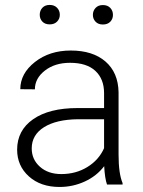

<svg xmlns="http://www.w3.org/2000/svg" viewBox="-20 -741 576 771"><path d="M409.7 0Q400.9 -24.9 398.4 -73.7Q367.7 -33.7 320.1 -12Q272.5 9.8 219.2 9.8Q143.1 9.8 95.9 -32.7Q48.8 -75.2 48.8 -140.1Q48.8 -217.3 113 -262.2Q177.2 -307.1 292 -307.1H397.9V-367.2Q397.9 -423.8 363 -456.3Q328.1 -488.8 261.2 -488.8Q200.2 -488.8 160.2 -457.5Q120.1 -426.3 120.1 -382.3L61.5 -382.8Q61.5 -445.8 120.1 -491.9Q178.7 -538.1 264.2 -538.1Q352.5 -538.1 403.6 -493.9Q454.6 -449.7 456.1 -370.6V-120.6Q456.1 -43.9 472.2 -5.9V0ZM226.1 -42Q284.7 -42 330.8 -70.3Q377 -98.6 397.9 -146V-262.2H293.5Q206.1 -261.2 156.7 -230.2Q107.4 -199.2 107.4 -145Q107.4 -100.6 140.4 -71.3Q173.3 -42 226.1 -42ZM139.6 -681.6Q139.6 -698.2 150.1 -709.7Q160.6 -721.2 179.7 -721.2Q198.2 -721.2 209.2 -709.7Q220.2 -698.2 220.2 -681.6Q220.2 -665.5 209.2 -654.3Q198.2 -643.1 179.7 -643.1Q160.6 -643.1 150.1 -654.3Q139.6 -665.5 139.6 -681.6ZM353 -681.2Q353 -697.8 363.8 -709.2Q374.5 -720.7 393.1 -720.7Q412.1 -720.7 422.9 -709.2Q433.6 -697.8 433.6 -681.2Q433.6 -665 422.9 -653.8Q412.1 -642.6 393.1 -642.6Q374.5 -642.6 363.8 -653.8Q353 -665 353 -681.2Z"/></svg>

Font: RobotoDraft Light
Style: Regular
Weight: 300
Version: Version 2.001151; 2014